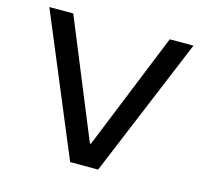

<svg xmlns="http://www.w3.org/2000/svg" viewBox="-100 -802 980 915"><g transform="rotate(15 390.0 -344.0)"><path d="M321 0 34 -688H152L389 -110H394L628 -688H745L459 0Z"/></g></svg>

Font: Saira Expanded Medium
Style: Regular
Weight: 500
Width: 7
Designer: Hector Gatti with collaboration of the Omnibus-Type team
Foundry: Omnibus-Type
Version: Version 1.100; ttfautohint (v1.8.3)